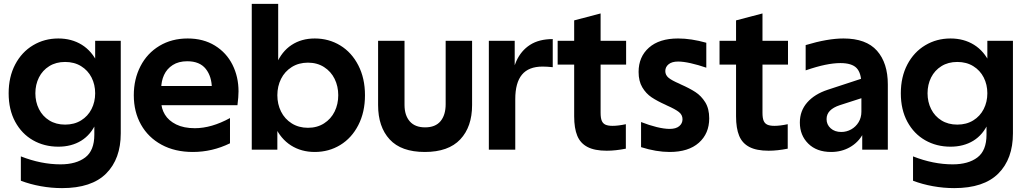

<svg xmlns="http://www.w3.org/2000/svg" viewBox="-20 -770 5275 988"><path d="M299.2 198Q244.4 198 189.8 188.1Q135.2 178.3 87.3 160V34.7Q191.7 75.7 291.5 75.7Q371.8 75.7 418.6 40.2Q465.4 4.7 465.4 -76.8V-173L485.4 -290L469.7 -380V-560H601.4V-84Q601.4 47.6 526.4 122.8Q451.4 198 299.2 198ZM280 -15.2Q207.9 -15.2 149.8 -48.3Q91.8 -81.4 58.1 -143.6Q24.5 -205.8 24.5 -290Q24.5 -374.2 58.1 -438.2Q91.8 -502.2 150.2 -537.1Q208.6 -572 280 -572Q348.8 -572 401.2 -539.5Q453.5 -507 483.1 -443.4Q512.6 -379.7 512.6 -290H502.6Q502.6 -200 475.2 -138.3Q447.8 -76.6 397.8 -45.9Q347.8 -15.2 280 -15.2ZM315 -451.2Q268.1 -451.2 233.5 -429.6Q198.9 -408.1 180.4 -371.4Q162 -334.6 162 -290Q162 -245.6 180.4 -208.8Q198.9 -171.9 233.5 -150.4Q268.1 -128.8 315 -128.8Q362.2 -128.8 397.2 -150.4Q432.2 -171.9 451 -208.8Q469.7 -245.6 469.7 -290Q469.7 -334.6 451 -371.4Q432.2 -408.1 397.2 -429.6Q362.2 -451.2 315 -451.2Z M668.5 -280Q668.5 -362.7 702.9 -429.4Q737.2 -496 800.4 -534Q863.7 -572 945.7 -572Q1026.4 -572 1085.9 -535.4Q1145.4 -498.7 1176.4 -436.7Q1207.4 -374.7 1207.4 -300Q1207.4 -272.4 1201.9 -228.6H729.7V-327.5H1109.3L1070.2 -313.7Q1070.2 -375.9 1039 -415.4Q1007.8 -454.8 943.5 -454.8Q899 -454.8 868.9 -435.4Q838.7 -416 824.1 -384.2Q809.5 -352.3 809.5 -313.7V-248.5Q809.5 -212 828.5 -180.5Q847.5 -149 886.6 -129.6Q925.8 -110.3 982.8 -110.3Q1068.2 -110.3 1163.5 -162.5V-32.6Q1072.2 12 972.4 12Q880.1 12 811.4 -25.3Q742.7 -62.6 705.6 -128.7Q668.5 -194.8 668.5 -280Z M1599.7 -572Q1672.2 -572 1731 -536.1Q1789.8 -500.2 1823.9 -433.7Q1858.1 -367.2 1858.1 -280Q1858.1 -192.8 1823.9 -126.3Q1789.8 -59.8 1731 -23.9Q1672.2 12 1599.7 12Q1530.6 12 1477.5 -21.6Q1424.4 -55.3 1394.3 -120.8Q1364.3 -186.3 1364.3 -280H1374.3Q1374.3 -373.7 1401.8 -439.4Q1429.4 -505 1480.4 -538.5Q1531.3 -572 1599.7 -572ZM1564.7 -112.4Q1611.9 -112.4 1647.5 -135.1Q1683.1 -157.8 1701.9 -195.9Q1720.6 -234.1 1720.6 -280Q1720.6 -325.9 1701.9 -364.1Q1683.1 -402.2 1647.5 -424.9Q1611.9 -447.6 1564.7 -447.6Q1517.3 -447.6 1481.2 -424.9Q1445.2 -402.2 1426.2 -364.1Q1407.2 -325.9 1407.2 -280Q1407.2 -234.1 1426.2 -195.9Q1445.2 -157.8 1481.2 -135.1Q1517.3 -112.4 1564.7 -112.4ZM1411.5 -750V-377L1391.5 -280L1407.2 -160V0H1275.5V-750Z M1925.6 -229.4V-560H2061.6V-230.2Q2061.6 -176.4 2088.6 -145.5Q2115.7 -114.6 2167.4 -114.6Q2220.5 -114.6 2246.9 -146.4Q2273.3 -178.3 2273.3 -233.8V-560H2409.3V-229.4Q2409.3 -117.3 2348.4 -52.7Q2287.5 12 2166 12Q2044.5 12 1985.1 -52.7Q1925.6 -117.3 1925.6 -229.4Z M2628.6 -560V-352.8L2631.5 -350V0H2495.5V-560ZM2824.3 -568.9V-424.3Q2793.6 -427.4 2772 -427.4Q2700.3 -427.4 2665.9 -385.8Q2631.5 -344.2 2631.5 -259.9L2603.7 -319.9Q2612.3 -400.8 2636.8 -455.1Q2661.3 -509.4 2707.5 -539.1Q2753.7 -568.9 2824.3 -568.9Z M2934.6 -171.6V-665.1L3070.6 -700.8V-189.6Q3070.6 -162.8 3076.5 -148.7Q3082.3 -134.6 3095.5 -128.5Q3108.7 -122.4 3132.3 -122.4Q3161.1 -122.4 3200.5 -130.9V-5Q3147.2 5.6 3102.1 5.6Q3040.1 5.6 3003.3 -13.6Q2966.5 -32.7 2950.6 -71.3Q2934.6 -109.8 2934.6 -171.6ZM2849.6 -560H3201.9V-437.7H2849.6Z M3278.8 -12.8V-142Q3321.2 -125.4 3359.7 -116Q3398.3 -106.7 3426 -106.7Q3458.2 -106.7 3475.2 -120.8Q3492.1 -135 3492.1 -156.5Q3492.1 -178.8 3473.6 -193.5Q3455.2 -208.1 3412.6 -226.9L3404.6 -230.9Q3361.9 -250 3333.1 -269.2Q3304.2 -288.5 3285.2 -320.5Q3266.1 -352.6 3266.1 -399.8Q3266.1 -477.7 3319.4 -524.8Q3372.7 -572 3469.3 -572Q3536.6 -572 3614.5 -550V-421.7Q3571.9 -436.3 3533.9 -444.8Q3495.9 -453.3 3469.3 -453.3Q3437.4 -453.3 3420.5 -439.3Q3403.5 -425.3 3403.5 -404.4Q3403.5 -383.8 3420.2 -369.9Q3436.9 -356 3476.4 -339.2L3482.7 -335.9Q3528.4 -315.8 3558.4 -296.3Q3588.4 -276.8 3609 -243.8Q3629.5 -210.8 3629.5 -161.1Q3629.5 -82.6 3576.1 -35.3Q3522.6 12 3426 12Q3357.3 12 3278.8 -12.8Z M3767.6 -171.6V-665.1L3903.6 -700.8V-189.6Q3903.6 -162.8 3909.5 -148.7Q3915.3 -134.6 3928.5 -128.5Q3941.7 -122.4 3965.3 -122.4Q3994.1 -122.4 4033.5 -130.9V-5Q3980.2 5.6 3935.1 5.6Q3873.1 5.6 3836.3 -13.6Q3799.5 -32.7 3783.6 -71.3Q3767.6 -109.8 3767.6 -171.6ZM3682.6 -560H4034.9V-437.7H3682.6Z M4437.6 -272.7 4301.2 -228.7Q4268.1 -217.8 4250.7 -200.1Q4233.4 -182.3 4233.4 -157.1Q4233.4 -128.7 4254.4 -109.8Q4275.5 -90.9 4309 -90.9Q4336.2 -90.9 4360.1 -104.2Q4383.9 -117.6 4398.3 -141.3Q4412.6 -165.1 4412.6 -195V-334.6Q4412.6 -394.1 4387.9 -419.8Q4363.3 -445.4 4304.7 -445.4Q4269.7 -445.4 4226.1 -436.4Q4182.4 -427.4 4125.8 -407.9V-538Q4238.6 -572 4320.5 -572Q4437.1 -572 4492.9 -508.9Q4548.6 -445.8 4548.6 -335.6V0H4416.9V-119L4424.6 -180H4444.4Q4444.4 -124 4420.4 -80.5Q4396.4 -37 4353.4 -12.5Q4310.4 12 4256.8 12Q4182.5 12 4139.2 -30.9Q4095.9 -73.7 4095.9 -139.4Q4095.9 -199.5 4133.7 -242.6Q4171.4 -285.8 4239.6 -308.2L4437.6 -373.2Z M4890.2 198Q4835.4 198 4780.8 188.1Q4726.2 178.3 4678.3 160V34.7Q4782.7 75.7 4882.5 75.7Q4962.8 75.7 5009.6 40.2Q5056.4 4.7 5056.4 -76.8V-173L5076.4 -290L5060.7 -380V-560H5192.4V-84Q5192.4 47.6 5117.4 122.8Q5042.4 198 4890.2 198ZM4871 -15.2Q4798.9 -15.2 4740.8 -48.3Q4682.8 -81.4 4649.1 -143.6Q4615.5 -205.8 4615.5 -290Q4615.5 -374.2 4649.1 -438.2Q4682.8 -502.2 4741.2 -537.1Q4799.6 -572 4871 -572Q4939.8 -572 4992.2 -539.5Q5044.5 -507 5074.1 -443.4Q5103.6 -379.7 5103.6 -290H5093.6Q5093.6 -200 5066.2 -138.3Q5038.8 -76.6 4988.8 -45.9Q4938.8 -15.2 4871 -15.2ZM4906 -451.2Q4859.1 -451.2 4824.5 -429.6Q4789.9 -408.1 4771.4 -371.4Q4753 -334.6 4753 -290Q4753 -245.6 4771.4 -208.8Q4789.9 -171.9 4824.5 -150.4Q4859.1 -128.8 4906 -128.8Q4953.2 -128.8 4988.2 -150.4Q5023.2 -171.9 5042 -208.8Q5060.7 -245.6 5060.7 -290Q5060.7 -334.6 5042 -371.4Q5023.2 -408.1 4988.2 -429.6Q4953.2 -451.2 4906 -451.2Z"/></svg>

Font: TASA Explorer VF
Style: Regular
Weight: 400
Designer: Weizhong Zhang
Foundry: Local Remote
Version: Version 1.000;Glyphs 3.2 (3192)